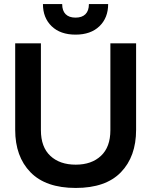

<svg xmlns="http://www.w3.org/2000/svg" viewBox="-20 -913 747 948"><path d="M192 -893H287Q287 -860 304 -843Q321 -826 353 -826Q385 -826 402 -843Q419 -860 419 -893H514Q514 -825 471 -783.5Q428 -742 353 -742Q278 -742 235 -783.5Q192 -825 192 -893ZM55 -272V-699H182V-270Q182 -187 228.5 -143.5Q275 -100 354 -100Q432 -100 478.5 -143.5Q525 -187 525 -270V-699H652V-272Q652 -140 577 -62.5Q502 15 354 15Q206 15 130.5 -62.5Q55 -140 55 -272Z"/></svg>

Font: Prompt Medium
Style: Regular
Weight: 500
Designer: Katatrad Team
Foundry: CadsonDemak
Version: Version 1.000